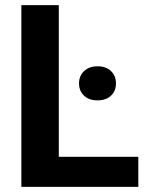

<svg xmlns="http://www.w3.org/2000/svg" viewBox="-20 -731 582 751"><path d="M210 -117.7H521V0H63.5V-710.9H210ZM361.3 -471.7Q395 -471.7 414.3 -452.9Q433.6 -434.1 433.6 -404.8Q433.6 -375.5 414.3 -356.9Q395 -338.4 361.3 -338.4Q328.1 -338.4 308.6 -356.9Q289.1 -375.5 289.1 -404.8Q289.1 -434.1 308.8 -452.9Q328.6 -471.7 361.3 -471.7Z"/></svg>

Font: RobotoInd
Style: Bold
Weight: 700
Designer: Google
Version: Version 2.001150; 2014